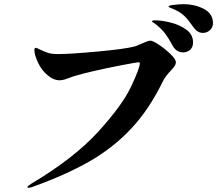

<svg xmlns="http://www.w3.org/2000/svg" viewBox="-20 -885 1040 916"><path d="M903 -755Q878 -791 860.5 -808Q843 -825 816 -838Q805 -843 794.5 -847Q784 -851 784 -854Q784 -859 811.5 -862Q839 -865 853 -865Q911 -865 953.5 -842Q996 -819 996 -775Q996 -754 981.5 -741Q967 -728 948 -728Q922 -728 903 -755ZM803 -668Q785 -702 768.5 -724Q752 -746 726 -767Q719 -773 712 -777Q705 -781 705 -783Q705 -788 721 -788Q750 -788 792 -778Q834 -768 867.5 -744.5Q901 -721 901 -683Q901 -659 886.5 -647Q872 -635 854 -635Q821 -635 803 -668ZM111 7Q111 3 130 -9Q333 -130 448 -256Q563 -382 605 -471Q647 -560 647 -583Q647 -588 641 -588Q635 -588 563 -574.5Q491 -561 416.5 -543.5Q342 -526 306 -512Q282 -502 263 -502Q237 -502 211 -523Q180 -547 162 -585Q144 -623 144 -646Q144 -657 151 -657Q154 -657 170 -649Q199 -635 215 -631Q231 -627 255 -627Q314 -627 444.5 -639Q575 -651 621 -663Q629 -665 640 -670Q651 -675 656 -677Q668 -682 679.5 -686.5Q691 -691 698 -691Q709 -691 739 -671Q769 -651 794 -626.5Q819 -602 819 -589Q819 -579 813 -570Q807 -561 794 -547Q784 -537 774 -524Q764 -511 757 -497Q692 -363 605.5 -271Q519 -179 406 -114.5Q293 -50 134 7Q123 11 117 11Q111 11 111 7Z"/></svg>

Font: Shippori Mincho B1 ExtraBold
Style: Regular
Weight: 800
Designer: FONTDASU
Foundry: FONTDASU / Google Inc. / but / Adobe
Version: Version 3.110; ttfautohint (v1.8.3)